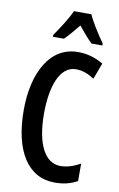

<svg xmlns="http://www.w3.org/2000/svg" viewBox="-103 -999 657 1064"><g transform="rotate(10 226.0 -467.0)"><path d="M322 -944H224C206 -903 166 -840 134 -795V-784H196C217 -804 244 -837 273 -872C301 -837 327 -807 351 -784H412V-795C379 -842 342 -899 322 -944ZM292 -629C330 -629 363 -615 395 -594L429 -685C384 -712 337 -725 286 -725C128 -725 45 -565 45 -357C45 -125 133 10 283 10C332 10 374 0 410 -21V-119C375 -100 339 -86 298 -86C211 -86 159 -186 159 -356C159 -506 199 -629 292 -629Z"/></g></svg>

Font: Noto Sans Display Condensed Medium
Style: Regular
Weight: 500
Width: 3
Designer: Monotype Design Team
Foundry: Monotype Imaging Inc.
Version: Version 1.900